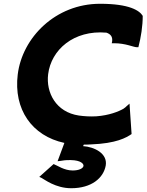

<svg xmlns="http://www.w3.org/2000/svg" viewBox="-20 -745 776 1017"><path d="M264 124 188 192 201 198C215 205 274 252 357 252C465 252 528 198 540 132C551 68 480 33 420 29L424 21C434 21 448 21 460 20C597 15 649 -16 677 -35L666 -196L651 -183C647 -179 643 -175 634 -169C608 -154 558 -134 491 -129C458 -127 427 -129 398 -133C276 -151 223 -255 235 -352C251 -481 370 -587 544 -572C566 -564 577 -551 574 -526L572 -516H584C646 -516 687 -495 704 -495H713C727 -549 736 -607 736 -661C719 -689 666 -725 510 -725C274 -725 98 -546 74 -351C51 -166 149 -25 321 12L285 109L302 107C310 106 326 102 356 103C408 104 425 123 422 135C419 147 399 158 365 158C320 158 285 132 264 124Z"/></svg>

Font: Bluebird
Style: SfBdExtObl
Weight: 700
Designer: Jasper
Foundry: Cannot Into Space Fonts
Version: Version 0.98